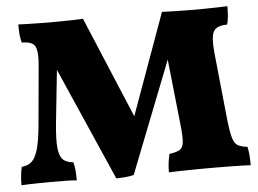

<svg xmlns="http://www.w3.org/2000/svg" viewBox="-50 -743 1097 816"><g transform="rotate(-5 499.0 -335.0)"><path d="M414 9 181 -522H208L179 -246Q172 -176 176 -140Q180 -104 195.5 -90.5Q211 -77 238 -75Q243 -58 244.5 -38.5Q246 -19 246 3Q231 1 199.5 0.5Q168 0 136 0Q115 0 89.5 0.5Q64 1 42 1.5Q20 2 10 3Q10 -19 12 -38.5Q14 -58 18 -75Q44 -77 60.5 -91.5Q77 -106 87.5 -142Q98 -178 104 -242L126 -486Q131 -534 127 -559Q123 -584 108 -592.5Q93 -601 64 -601Q59 -619 57.5 -637Q56 -655 56 -679Q71 -678 98 -677.5Q125 -677 152.5 -676.5Q180 -676 196 -676Q212 -676 240.5 -676.5Q269 -677 295.5 -677.5Q322 -678 332 -679L533 -200H496L669 -679Q687 -678 715 -677.5Q743 -677 770 -676.5Q797 -676 813 -676Q829 -676 855 -676.5Q881 -677 907 -677.5Q933 -678 948 -679Q948 -658 946.5 -637Q945 -616 940 -601Q894 -601 881.5 -576.5Q869 -552 876 -485L904 -211Q910 -152 917.5 -124Q925 -96 939.5 -87.5Q954 -79 981 -76Q985 -59 986.5 -39.5Q988 -20 988 3Q978 2 954 1.5Q930 1 899.5 0.5Q869 0 840 0Q811 0 793 0Q769 0 737.5 0.5Q706 1 678.5 1.5Q651 2 639 3Q639 -22 641.5 -39.5Q644 -57 648 -75Q679 -79 693 -88Q707 -97 709 -122.5Q711 -148 705 -200L671 -519H693L489 1Q476 5 454 7Q432 9 414 9Z"/></g></svg>

Font: Vollkorn Black
Style: Regular
Weight: 900
Designer: Friedrich Althausen
Foundry: Friedrich Althausen
Version: Version 5.000